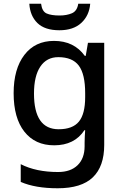

<svg xmlns="http://www.w3.org/2000/svg" viewBox="-20 -768 660 1028"><path d="M269 -549Q376 -549 434 -469H439L451 -539H538V8Q538 123 477 181.5Q416 240 289 240Q169 240 91 206V111Q132 132 182 142.5Q232 153 291 153Q358 153 395.5 116.5Q433 80 433 15V-4Q433 -16 434 -38Q435 -60 436 -71H432Q379 10 270 10Q168 10 110.5 -63Q53 -136 53 -269Q53 -399 110.5 -474Q168 -549 269 -549ZM292 -462Q230 -462 196 -411.5Q162 -361 162 -267Q162 -76 294 -76Q369 -76 402.5 -117Q436 -158 436 -248V-269Q436 -371 402 -416.5Q368 -462 292 -462ZM463 -748Q458 -685 415.5 -645.5Q373 -606 298 -606Q220 -606 180.5 -644.5Q141 -683 137 -748H200Q205 -707 229.5 -696Q254 -685 299 -685Q337 -685 365 -697Q393 -709 399 -748Z"/></svg>

Font: Noto Sans Lao Medium
Style: Regular
Weight: 500
Designer: Monotype Design Team
Foundry: Monotype Imaging Inc.
Version: Version 2.003; ttfautohint (v1.8.4.7-5d5b)